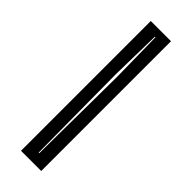

<svg xmlns="http://www.w3.org/2000/svg" viewBox="-286 -650 907 907"><g transform="rotate(45 167.5 -196.5)"><path d="M100 237V-630H235V237ZM165 184H169L174 -333L170 -591H166L161 -333Z"/></g></svg>

Font: Alumni Sans Inline One
Style: Regular
Weight: 400
Designer: Robert E. Leuschke
Foundry: Robert E. Leuschke
Version: Version 1.100; ttfautohint (v1.8.3)